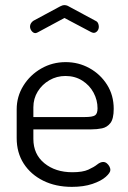

<svg xmlns="http://www.w3.org/2000/svg" viewBox="-20 -721 498 748"><path d="M260 7Q197 7 148.5 -17Q100 -41 72.5 -83.5Q45 -126 45 -183V-295Q45 -345 71 -387Q97 -429 140.5 -454Q184 -479 236 -479Q286 -479 328.5 -455.5Q371 -432 397 -391Q423 -350 423 -297Q423 -258 410 -241.5Q397 -225 377.5 -221Q358 -217 336 -217H110V-180Q110 -120 153 -85Q196 -50 262 -50Q302 -50 324 -60Q346 -70 358.5 -80Q371 -90 382 -90Q390 -90 396.5 -84.5Q403 -79 406.5 -72Q410 -65 410 -59Q410 -48 392 -32Q374 -16 340 -4.5Q306 7 260 7ZM110 -265H310Q340 -265 350 -271.5Q360 -278 360 -299Q360 -331 344.5 -360Q329 -389 300.5 -407Q272 -425 235 -425Q201 -425 172.5 -408.5Q144 -392 127 -364.5Q110 -337 110 -303ZM118 -592Q110 -592 103.5 -600Q97 -608 97 -618Q97 -624 100.5 -630Q104 -636 110 -640L214 -696Q223 -701 231 -701Q240 -701 248 -696L352 -640Q359 -637 362 -630.5Q365 -624 365 -617Q365 -607 359 -600Q353 -593 345 -593Q343 -593 340 -594Q337 -595 335 -596L231 -651L127 -595Q125 -594 122.5 -593Q120 -592 118 -592Z"/></svg>

Font: Dosis
Style: Regular
Weight: 400
Designer: EdgarTolentino, PabloImpallari, IginoMarini
Foundry: EdgarTolentino, PabloImpallari, IginoMarini
Version: Version 3.001; ttfautohint (v1.8.2)